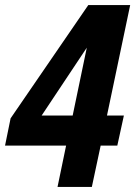

<svg xmlns="http://www.w3.org/2000/svg" viewBox="-27 -741 536 761"><path d="M201 0 235 -164H-7L15 -272L323 -721H489L397 -283H464L438 -164H372L337 0ZM138 -283H261L317 -552Z"/></svg>

Font: Mona Sans Condensed
Style: Bold Italic
Weight: 700
Width: 3
Italic angle: -11.7°
Designer: Deni Anggara
Foundry: GitHub
Version: Version 1.001; ttfautohint (v1.8.4.7-5d5b);gftools[0.9.31]